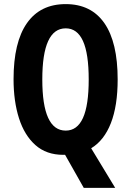

<svg xmlns="http://www.w3.org/2000/svg" viewBox="-20 -745 639 935"><path d="M553 -358Q553 -230 520 -145.5Q487 -61 424 -23L541 170H388L297 9Q294 9 288 9Q206 9 152.5 -38.5Q99 -86 72.5 -169Q46 -252 46 -359Q46 -539 111 -632Q176 -725 300 -725Q424 -725 488.5 -632Q553 -539 553 -358ZM186 -358Q186 -109 300 -109Q356 -109 384 -170.5Q412 -232 412 -358Q412 -484 384 -545.5Q356 -607 300 -607Q186 -607 186 -358Z"/></svg>

Font: Noto Sans Sinhala ExtraCondensed
Style: Bold
Weight: 700
Width: 2
Designer: Jelle Bosma - Monotype Design Team
Foundry: Monotype Imaging Inc.
Version: Version 2.006; ttfautohint (v1.8.4.7-5d5b)